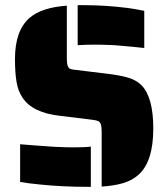

<svg xmlns="http://www.w3.org/2000/svg" viewBox="-20 -716 652 744"><path d="M423 -541Q377 -543 349 -543Q313 -543 281 -541V-696H306Q388 -696 476 -685Q504 -681 539 -674V-530Q506 -534 423 -541ZM374 -203Q374 -224 371 -233.5Q368 -243 361 -246.5Q354 -250 337 -252L214 -267Q105 -279 67 -338Q50 -363 44 -399Q38 -435 38 -487Q38 -598 95 -647Q141 -687 239 -694V-493Q239 -480 240 -471Q241 -462 244 -457Q247 -451 254 -448.5Q261 -446 275 -445L413 -428Q456 -422 483 -413Q510 -404 529 -385Q574 -338 574 -218Q574 -91 518 -40Q493 -17 457.5 -6.5Q422 4 374 7ZM135 -1Q84 -6 58 -11V-157Q117 -152 193 -147Q241 -145 261 -145Q315 -145 332 -148V8H321Q221 8 135 -1Z"/></svg>

Font: Saira Stencil
Style: Regular
Weight: 400
Designer: Hector Gatti with collaboration of the Omnibus-Type team
Foundry: Omnibus-Type
Version: Version 1.003